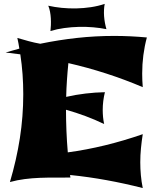

<svg xmlns="http://www.w3.org/2000/svg" viewBox="-20 -911 793 983"><path d="M340.8 -2Q300.8 -1.5 261.5 -1.7Q222.2 -2 183.3 -0.5Q144.5 1 106.4 5.9Q68.4 10.7 30.8 21Q64.5 -92.3 81.8 -203.9Q99.1 -315.4 99.1 -428.2Q99.1 -479.5 95.5 -530.5Q91.8 -581.5 84 -632.8L8.8 -642.1Q26.4 -647.5 44.2 -652.3Q62 -657.2 79.1 -662.1Q76.7 -675.8 74.5 -689.2Q72.3 -702.6 68.8 -716.8Q98.1 -708 127 -700.2Q155.8 -692.4 186 -687Q280.3 -706.5 374.3 -716.8Q468.3 -727.1 564.9 -727.1Q606.4 -727.1 647.9 -725.1Q689.5 -723.1 731.9 -719.2Q708 -629.9 708 -534.2Q708 -499 710.9 -464.8Q526.4 -543 330.1 -587.9Q325.7 -544.9 322.8 -501.5Q319.8 -458 318.8 -415Q368.7 -426.3 418 -432.1Q467.3 -438 517.1 -439Q505.9 -393.1 505.9 -348.1Q505.9 -330.1 507.6 -312Q509.3 -293.9 513.2 -275.9Q465.8 -298.8 417 -316.9Q368.2 -335 317.9 -349.1Q317.9 -297.4 320.1 -242.2Q322.3 -187 327.1 -130.9Q515.1 -156.2 710.9 -224.1Q705.1 -187.5 701.7 -151.9Q698.2 -116.2 698.2 -80.1Q698.2 -46.9 701.2 -14.2Q704.1 18.6 710.9 51.8Q618.7 28.3 526.4 11.5Q434.1 -5.4 338.9 -15.1Q338.9 -12.2 339.4 -8.5Q339.8 -4.9 340.8 -2ZM524.9 -761.7Q493.7 -768.1 457.3 -771.2Q420.9 -774.4 383.3 -773.4Q345.7 -772.5 308.3 -767.3Q271 -762.2 238.3 -752Q239.7 -765.6 240.5 -782.5Q241.2 -799.3 240.2 -816.9Q239.3 -834.5 236.1 -851.1Q232.9 -867.7 227.1 -881.8Q259.3 -874.5 295.9 -870.8Q332.5 -867.2 370.4 -867.9Q408.2 -868.7 445.6 -874.3Q482.9 -879.9 516.1 -891.1Q513.2 -877 512.5 -860.8Q511.7 -844.7 512.9 -827.6Q514.2 -810.5 517.3 -793.7Q520.5 -776.9 524.9 -761.7Z"/></svg>

Font: Shojumaru
Style: Regular
Weight: 400
Version: Version 1.001